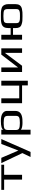

<svg xmlns="http://www.w3.org/2000/svg" viewBox="1852 -2386 732 4477"><g transform="rotate(-90 2218.5 -148.0)"><path d="M616 -418V-484H30V-418H268V0H380V-418Z M1214 -484H1100L947 -89H945L776 -484H654L887 7L796 198H914Z M1589 10C1622 10 1650 9 1674 8C1797 -1 1870 -49 1870 -158V-357C1870 -394 1851 -427 1814 -454C1777 -481 1718 -494 1637 -494C1509 -494 1440 -473 1431 -432V-484H1319V198H1431V-31C1449 -1 1531 10 1589 10ZM1755 -147C1755 -106 1743 -80 1719 -69C1695 -57 1653 -51 1591 -51C1529 -51 1486 -57 1462 -69C1437 -80 1425 -106 1425 -147V-325C1425 -370 1437 -398 1460 -411C1484 -423 1527 -429 1590 -429C1651 -429 1694 -423 1719 -411C1743 -398 1755 -370 1755 -325Z M2574 134V-484H2461V-66H2163V-484H2050V0H2465V134Z M2923 0 3223 -400V0H3329V-484H3183L2883 -93V-484H2777V0Z M3645 0V-211H3802V-153C3802 -82 3821 -35 3880 -14C3943 10 3985 10 4081 10C4157 10 4192 10 4250 -3C4328 -21 4360 -72 4360 -153V-321C4360 -353 4355 -380 4345 -402C4326 -445 4305 -467 4250 -481C4190 -495 4160 -494 4081 -494C4002 -494 3971 -495 3912 -481C3832 -462 3802 -405 3802 -321V-266H3645V-484H3532V0ZM4245 -140C4245 -100 4237 -74 4203 -62C4165 -48 4140 -49 4081 -49C4021 -49 3996 -48 3958 -62C3925 -74 3917 -100 3917 -140V-336C3917 -381 3928 -408 3951 -419C3973 -430 4017 -435 4081 -435C4145 -435 4188 -430 4211 -419C4233 -408 4245 -381 4245 -336Z"/></g></svg>

Font: Gamestation Extended
Style: Regular
Weight: 400
Width: 7
Designer: Jonas Hecksher
Foundry: Jonas Hecksher, Playtypeª, e-types AS
Version: Version 1.003